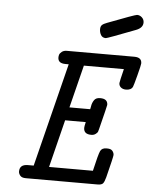

<svg xmlns="http://www.w3.org/2000/svg" viewBox="-56 -853 702 899"><g transform="rotate(5 295.5 -403.5)"><path d="M64.9 -28.8Q64.9 -62 104 -62H130.9L252.9 -548.8H237.8Q201.7 -548.8 202.1 -577.1Q202.1 -583 204.1 -589.6Q206.1 -596.2 215.1 -603.5Q224.1 -610.8 238.8 -610.8H556.2Q591.3 -610.8 590.8 -582Q590.8 -575.2 577.9 -525.6Q564.9 -476.1 562 -470.2Q554.2 -454.1 529.8 -454.1Q515.6 -454.1 506.3 -461.7Q497.1 -469.2 497.1 -481.9Q497.1 -487.8 512.2 -548.8H324.2L273.9 -348.1H371.1Q372.1 -349.1 374.5 -364Q377 -378.9 385.5 -391.4Q394 -403.8 413.1 -403.8H414.1Q449.2 -403.8 449.2 -375Q449.2 -371.1 420.9 -258.8Q418.9 -250 417 -245.6Q415 -241.2 407 -235.1Q398.9 -229 387.2 -229H386.2Q351.1 -229 351.1 -258.8Q351.1 -265.6 356 -286.1H258.8V-285.2L203.1 -62H409.2Q427.2 -141.1 434.6 -156.5Q441.9 -171.9 462.9 -171.9H466.8Q484.9 -171.9 491.9 -162.8Q499 -153.8 499 -144Q499 -135.3 474.1 -37.1Q468.3 -15.1 461.7 -7.6Q455.1 0 436 0H99.1Q80.1 0 72.5 -9.5Q64.9 -19 64.9 -28.8ZM415 -757.8Q542 -806.6 551.8 -807.1Q564.9 -807.1 575 -797.6Q585 -788.1 585 -773.9Q585 -749 553.2 -736.8Q421.4 -686 415 -686Q398.9 -686 391.8 -698.5Q384.8 -710.9 384.8 -724.9Q384.8 -738.8 391.8 -745.4Q398.9 -752 415 -757.8Z"/></g></svg>

Font: CMU Typewriter Text
Style: Italic
Weight: 500
Italic angle: -14.04°
Version: Version 0.7.0